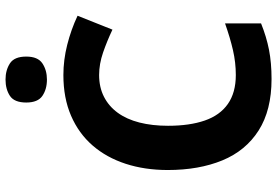

<svg xmlns="http://www.w3.org/2000/svg" viewBox="-170 -798 978 677"><g transform="rotate(-90 318.5 -459.0)"><path d="M393 -598Q350 -598 316.5 -581Q283 -564 260 -532.5Q237 -501 225.5 -456Q214 -411 214 -355Q214 -279 232.5 -225.5Q251 -172 291 -144Q331 -116 393 -116Q437 -116 480.5 -126Q524 -136 575 -154V-27Q528 -8 482 1Q436 10 379 10Q269 10 197.5 -35.5Q126 -81 92 -163.5Q58 -246 58 -356Q58 -437 80 -504.5Q102 -572 144.5 -621Q187 -670 249.5 -697Q312 -724 393 -724Q446 -724 499.5 -710.5Q553 -697 602 -674L553 -551Q513 -570 472.5 -584Q432 -598 393 -598ZM377 -928Q410 -928 434 -912.5Q458 -897 458 -855Q458 -814 434 -798Q410 -782 377 -782Q343 -782 319.5 -798Q296 -814 296 -855Q296 -897 319.5 -912.5Q343 -928 377 -928Z"/></g></svg>

Font: Noto Sans Myanmar
Style: Regular
Weight: 400
Designer: Monotype Design Team
Foundry: Monotype Imaging Inc.
Version: Version 2.107